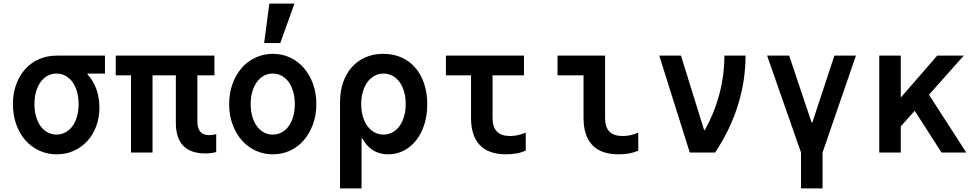

<svg xmlns="http://www.w3.org/2000/svg" viewBox="-20 -850 5440 1070"><path d="M295 -100Q268 -100 245 -112.5Q222 -125 205.8 -147.5Q189.6 -170.1 180.8 -201.3Q172 -232.4 172 -270Q172 -307.6 180.8 -338.7Q189.6 -369.9 205.8 -392.5Q222 -415 244.8 -427.5Q267.5 -440 295 -440Q322 -440 345 -427.5Q368 -415 384.2 -392.5Q400.4 -369.9 409.2 -338.7Q418 -307.6 418 -270Q418 -232.4 409.2 -201.3Q400.4 -170.1 384.2 -147.5Q368 -125 345 -112.5Q322 -100 295 -100ZM295.7 10Q347.3 10 390.6 -9.3Q434 -28.6 466 -63.3Q498 -98 516 -145.9Q534 -193.9 534 -251Q534 -307.4 516.5 -354.8Q498.9 -402.1 467 -436.6Q435 -471 391.5 -490.5Q348 -510 295 -510L468 -426V-440H565V-540H294.9Q243 -540 198 -520.5Q153 -501 120.9 -465.3Q88.8 -429.7 70.4 -380.3Q52 -331 52 -270.2Q52 -209.4 70 -158.2Q88 -107 120.4 -69.5Q152.8 -32.1 197.9 -11Q243 10 295.7 10Z M710 0H830V-430H960V-165Q960 -80 1001.3 -37.5Q1042.6 5 1124 5Q1142.4 5 1157.7 3Q1173 1 1185 -3V-103Q1176 -100 1165.9 -98.5Q1155.8 -97 1146 -97Q1112.6 -97 1096.3 -115.8Q1080 -134.5 1080 -172V-430H1175V-540H625V-430H710Z M1500.4 10Q1553 10 1597.5 -11Q1642 -32 1674 -69.5Q1706 -107 1724.5 -158.2Q1743 -209.4 1743 -270Q1743 -330.6 1724.5 -381.8Q1706 -433 1674 -470.5Q1642 -508 1597.4 -529Q1552.9 -550 1500.4 -550Q1448 -550 1403.2 -528.8Q1358.3 -507.6 1326.2 -470.3Q1294 -433 1275.5 -381.8Q1257 -330.6 1257 -270Q1257 -209.4 1275.5 -158.2Q1294 -107 1326.1 -69.7Q1358.2 -32.4 1403 -11.2Q1447.7 10 1500.4 10ZM1499.6 -100Q1472.9 -100 1450.2 -112.4Q1427.5 -124.8 1411.2 -147.4Q1395 -170 1386 -201.2Q1377 -232.4 1377 -270Q1377 -307.6 1386 -338.8Q1395 -370 1411.2 -392.6Q1427.5 -415.2 1450.2 -427.6Q1472.9 -440 1499.6 -440Q1527 -440 1550 -427.5Q1573 -415 1589.1 -392.5Q1605.1 -369.9 1614.1 -338.7Q1623 -307.6 1623 -270Q1623 -232.4 1614.1 -201.3Q1605.1 -170.1 1589.1 -147.5Q1573 -125 1550 -112.5Q1527 -100 1499.6 -100ZM1621 -830H1481L1452 -610H1542Z M1962 -270Q1962 -203 1974 -150.5Q1986 -98 2009 -62.5Q2032 -27 2066 -8.5Q2100 10 2144 10Q2191 10 2231 -11Q2271 -32 2300 -69Q2329 -106 2345 -157.3Q2361 -208.6 2361 -270Q2361 -333 2343.5 -384.5Q2326 -436 2294 -473Q2262 -510 2217 -530Q2172 -550 2115.9 -550Q2061 -550 2016.5 -530.5Q1972 -511 1940.5 -475.5Q1909 -440 1892 -390.5Q1875 -341 1875 -280V200H1995V-78H2003ZM1993 -270.3Q1993 -308 2002.2 -338.9Q2011.5 -369.9 2027.7 -392.3Q2043.9 -414.6 2066.8 -427.3Q2089.7 -440 2117 -440Q2144.2 -440 2167.3 -427.6Q2190.3 -415.3 2206.6 -392.8Q2222.9 -370.4 2231.9 -339.3Q2241 -308.2 2241 -270Q2241 -233 2231.9 -201.6Q2222.9 -170.3 2206.6 -147.6Q2190.3 -124.9 2167.3 -112.5Q2144.2 -100 2117 -100Q2089.6 -100 2066.6 -112.7Q2043.6 -125.3 2027.3 -147.7Q2011 -170 2002 -201.3Q1993 -232.6 1993 -270.3Z M2725 -193.1V-430H2900V-540H2465V-430H2605V-193Q2605 -93 2654 -41.5Q2703 10 2800 10Q2831 10 2859 5Q2887 0 2910 -11V-111Q2888 -101.5 2866 -96.8Q2844 -92 2823 -92Q2773.1 -92 2749.1 -117Q2725 -142 2725 -193.1Z M3352 -193Q3352 -142 3376 -117Q3400 -92 3450 -92Q3471 -92 3493 -96.5Q3515 -101 3537 -111V-11Q3514 0 3486 5Q3458 10 3427 10Q3330 10 3281 -41.5Q3232 -93 3232 -193V-430H3087V-540H3352Z M3824 0H3965Q4049 -125 4092 -262.5Q4135 -400 4135 -540H4017Q4017 -432 3989.5 -327.5Q3962 -223 3908 -125H3904L3775 -540H3654Z M4444 200H4564V0L4750 -540H4630L4507 -167H4503L4378 -540H4255L4444 0Z M4880 0H5000V-540H4880ZM4947 -86 5351 -540H5203L4938 -235ZM5227 0H5365L5141 -347L5029 -308Z"/></svg>

Font: CommitMonoV142 ExtLt
Style: Regular
Weight: 200
Monospace: yes
Designer: Eigil Nikolajsen
Foundry: Eigil Nikolajsen
Version: Version 1.142